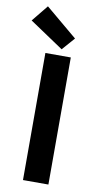

<svg xmlns="http://www.w3.org/2000/svg" viewBox="-146 -1053 583 1101"><g transform="rotate(10 146.0 -503.0)"><path d="M72 0V-740H220V0ZM160 -777 -38 -910 40 -1006 225 -851Z"/></g></svg>

Font: NotoSansHansBold
Style: Bold
Weight: 700
Designer: Ryoko NISHIZUKA  (kana & ideographs); Paul D. Hunt (Latin, Greek & Cyrillic); Wenlong ZHANG  (bopomofo); Sandoll Communi
Foundry: Adobe Systems Incorporated
Version: Version 1.00;December 8, 2021;FontCreator 13.0.0.2675 64-bit